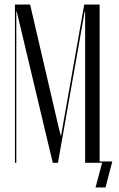

<svg xmlns="http://www.w3.org/2000/svg" viewBox="-20 -719 525 848"><path d="M420 -699H352L250 -121H248L238 -161L113 -699H46V0H52V-668H54L213 0H236L354 -668H356V0H431L402 109H446L476 -6H420Z"/></svg>

Font: Moniqa Display
Style: Regular
Weight: 400
Designer: Rajesh Rajput
Foundry: Rajesh Rajput
Version: Version 1.000